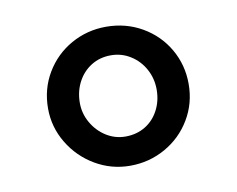

<svg xmlns="http://www.w3.org/2000/svg" viewBox="-49 -868 572 464"><g transform="rotate(-10 237.0 -635.5)"><path d="M64.5 -635.5Q64.5 -683.5 87.8 -722.5Q111 -761.5 150.5 -783.8Q190 -806 236.5 -806Q285 -806 324.8 -783Q364.5 -760 387 -721Q409.5 -682 409.5 -635.5Q409.5 -588 386.2 -549Q363 -510 323.2 -487.5Q283.5 -465 236.5 -465Q190.5 -465 151 -488.2Q111.5 -511.5 88 -550.8Q64.5 -590 64.5 -635.5ZM331 -635.5Q331 -662.5 318.5 -685.5Q306 -708.5 284.2 -722.2Q262.5 -736 236 -736Q209 -736 187.8 -722.8Q166.5 -709.5 154.5 -686.5Q142.5 -663.5 142.5 -635.5Q142.5 -609.5 155.5 -586.8Q168.5 -564 190.2 -550.2Q212 -536.5 237.5 -536.5Q264.5 -536.5 285.8 -549.2Q307 -562 319 -584.8Q331 -607.5 331 -635.5Z"/></g></svg>

Font: Merriweather Text
Style: Bold
Weight: 700
Designer: Eben Sorkin
Foundry: Eben Sorkin
Version: Version 2.100